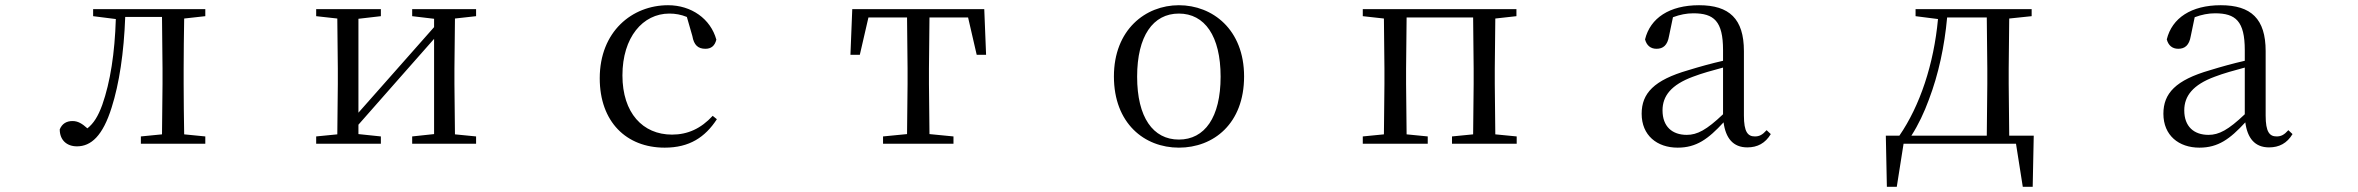

<svg xmlns="http://www.w3.org/2000/svg" viewBox="-20 -551 9040 736"><path d="M600 0H767V-28L686 -36C685 -92 684 -174 684 -229V-288C684 -342 685 -424 686 -480L767 -489V-516H337V-489L424 -478C420 -348 403 -237 372 -149C356 -105 339 -78 315 -59C295 -77 279 -87 258 -87C235 -87 218 -77 209 -55C209 -14 236 10 275 10C329 10 374 -30 408 -139C437 -230 455 -349 460 -486H601L603 -288V-229L601 -36L520 -28V0Z M1560 -489 1644 -479V-447L1484 -266L1354 -119V-479L1440 -489V-516H1192V-489L1273 -480L1275 -288V-229L1273 -36L1192 -28V0H1440V-28L1354 -37V-73L1509 -249L1644 -402V-37L1560 -28V0H1805V-28L1724 -36L1722 -229V-288L1724 -480L1805 -489V-516H1560Z M2528 15C2623 15 2683 -25 2728 -94L2712 -107C2667 -58 2616 -35 2556 -35C2444 -35 2366 -118 2366 -262C2366 -408 2444 -499 2546 -499C2569 -499 2591 -495 2613 -486L2634 -413C2640 -378 2656 -364 2684 -364C2706 -364 2720 -375 2726 -399C2704 -479 2630 -531 2541 -531C2403 -531 2279 -430 2279 -251C2279 -84 2381 15 2528 15Z M3456 0H3635V-28L3543 -37L3541 -229V-288L3543 -484H3691L3724 -341H3760L3753 -516H3247L3240 -341H3276L3309 -484H3457L3459 -288V-229L3457 -37L3365 -28V0Z M4499 15C4632 15 4749 -77 4749 -258C4749 -438 4628 -531 4499 -531C4371 -531 4250 -437 4250 -258C4250 -78 4367 15 4499 15ZM4499 -16C4400 -16 4339 -101 4339 -257C4339 -413 4400 -499 4499 -499C4598 -499 4659 -413 4659 -257C4659 -101 4598 -16 4499 -16Z M5204 -489 5285 -480 5287 -288V-229L5285 -36L5204 -28V0H5453V-28L5372 -36L5370 -229V-288L5372 -484H5627L5629 -288V-229L5627 -36L5546 -28V0H5794V-28L5712 -36L5710 -229V-288L5712 -480L5793 -489V-516H5204Z M6678 14C6717 14 6747 -2 6768 -37L6752 -52C6736 -34 6724 -28 6707 -28C6680 -28 6665 -45 6665 -108V-355C6665 -479 6609 -531 6493 -531C6380 -531 6306 -482 6286 -400C6292 -377 6307 -364 6330 -364C6355 -364 6372 -377 6378 -413L6393 -485C6420 -495 6445 -500 6471 -500C6550 -500 6585 -470 6585 -359V-318C6541 -308 6494 -295 6452 -282C6320 -244 6273 -193 6273 -115C6273 -32 6332 15 6411 15C6483 15 6528 -18 6587 -82C6595 -22 6623 14 6678 14ZM6585 -113C6522 -53 6486 -34 6446 -34C6390 -34 6353 -66 6353 -128C6353 -183 6386 -226 6470 -257C6504 -270 6544 -281 6585 -292Z M7323 -489 7409 -478C7393 -305 7340 -146 7261 -31H7209L7213 165H7251L7277 0H7708L7734 165H7772L7776 -31H7682L7680 -229V-288L7682 -480L7768 -489V-516H7323ZM7596 -31H7307C7334 -73 7356 -120 7374 -169C7411 -266 7434 -374 7444 -484H7596L7598 -288V-229Z M8678 14C8717 14 8747 -2 8768 -37L8752 -52C8736 -34 8724 -28 8707 -28C8680 -28 8665 -45 8665 -108V-355C8665 -479 8609 -531 8493 -531C8380 -531 8306 -482 8286 -400C8292 -377 8307 -364 8330 -364C8355 -364 8372 -377 8378 -413L8393 -485C8420 -495 8445 -500 8471 -500C8550 -500 8585 -470 8585 -359V-318C8541 -308 8494 -295 8452 -282C8320 -244 8273 -193 8273 -115C8273 -32 8332 15 8411 15C8483 15 8528 -18 8587 -82C8595 -22 8623 14 8678 14ZM8585 -113C8522 -53 8486 -34 8446 -34C8390 -34 8353 -66 8353 -128C8353 -183 8386 -226 8470 -257C8504 -270 8544 -281 8585 -292Z"/></svg>

Font: Harano Aji Mincho
Style: Regular
Weight: 400
Foundry: Masamichi Hosoda
Version: HaranoAjiMincho-Regular version 20230610;ttx 4.39.4